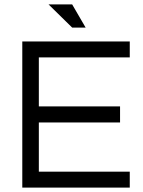

<svg xmlns="http://www.w3.org/2000/svg" viewBox="-20 -850 648 870"><path d="M81 0V-662H568V-590H156V-368H524V-295H156V-72H568V0ZM307 -725 200 -830H307L368 -725Z"/></svg>

Font: Questrial
Style: Regular
Weight: 400
Designer: Joe Prince, Laura Meseguer
Foundry: Joe Prince, Laura Meseguer
Version: Version 2.000; ttfautohint (v1.8.3)